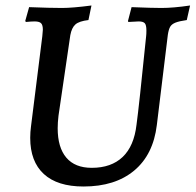

<svg xmlns="http://www.w3.org/2000/svg" viewBox="-20 -667 712 699"><path d="M190 -200Q190 -130 221.5 -93Q253 -56 314 -56Q385 -56 426.5 -95.5Q468 -135 477 -213Q486 -278 512 -535Q513 -543 513 -556Q513 -576 507 -582.5Q501 -589 485 -589L447 -587L446 -591L459 -641Q534 -638 568 -638Q611 -638 672 -647L660 -594Q632 -590 618.5 -584.5Q605 -579 599.5 -569.5Q594 -560 591 -540L551 -212Q538 -104 468.5 -46Q399 12 284 12Q189 12 139.5 -33.5Q90 -79 90 -165Q90 -186 93 -208L134 -535Q136 -553 136 -559Q136 -576 129.5 -582.5Q123 -589 106 -589Q95 -589 74 -587L72 -591L86 -641Q163 -638 206 -638Q244 -638 313 -647L302 -594Q268 -590 254.5 -578Q241 -566 236 -539L193 -246Q190 -221 190 -200Z"/></svg>

Font: Alegreya Medium
Style: Italic
Weight: 500
Italic angle: -7°
Designer: Juan Pablo del Peral
Foundry: Huerta Tipografica
Version: Version 2.008; ttfautohint (v1.8)